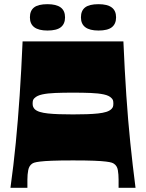

<svg xmlns="http://www.w3.org/2000/svg" viewBox="-20 -898 698 918"><path d="M30 0Q45 -108 55.5 -215.5Q66 -323 74 -441.5Q82 -560 88 -700H570Q576 -560 584 -441.5Q592 -323 603 -215.5Q614 -108 628 0H547Q547 -10 547 -19.5Q547 -29 547 -39Q547 -64 543.5 -84.5Q540 -105 525 -115Q521 -118 513.5 -120.5Q506 -123 486.5 -125.5Q467 -128 429.5 -129.5Q392 -131 329 -131Q266 -131 228.5 -129.5Q191 -128 171.5 -125.5Q152 -123 144.5 -120.5Q137 -118 133 -115Q119 -105 115 -84.5Q111 -64 111 -39Q111 -29 111 -19.5Q111 -10 111 0ZM329 -351Q365 -351 395 -352Q425 -353 448.5 -355.5Q472 -358 488 -363Q504 -368 513 -377Q518 -382 520 -387.5Q522 -393 522 -403Q522 -408 521.5 -412Q521 -416 520 -419Q519 -422 517 -424.5Q515 -427 513 -429Q502 -441 476.5 -446.5Q451 -452 413.5 -453.5Q376 -455 329 -455Q282 -455 244.5 -453.5Q207 -452 182 -446.5Q157 -441 145 -429Q143 -427 141 -424.5Q139 -422 138 -419Q137 -416 136.5 -412Q136 -408 136 -403Q136 -393 138.5 -387.5Q141 -382 145 -377Q154 -368 170 -363Q186 -358 209.5 -355.5Q233 -353 263 -352Q293 -351 329 -351ZM207 -752Q123 -752 123 -815Q123 -847 143 -862.5Q163 -878 207 -878Q249 -878 270 -862.5Q291 -847 291 -815Q291 -784 271 -768Q251 -752 207 -752ZM451 -752Q367 -752 367 -815Q367 -847 387 -862.5Q407 -878 451 -878Q493 -878 514 -862.5Q535 -847 535 -815Q535 -784 515 -768Q495 -752 451 -752Z"/></svg>

Font: Ojuju ExtraLight ExtraBold
Style: Regular
Weight: 800
Version: Version 1.000